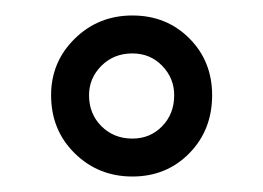

<svg xmlns="http://www.w3.org/2000/svg" viewBox="-20 -726 340 248"><path d="M46 -603Q46 -646 76.5 -676Q107 -706 151 -706Q195 -706 224.5 -676.5Q254 -647 254 -603Q254 -558 224.5 -528Q195 -498 151 -498Q107 -498 76.5 -528Q46 -558 46 -603ZM205 -603Q205 -625 189.5 -641Q174 -657 151 -657Q127 -657 111 -641Q95 -625 95 -603Q95 -579 111 -563Q127 -547 151 -547Q174 -547 189.5 -563Q205 -579 205 -603Z"/></svg>

Font: Lineal Light
Style: Regular
Weight: 300
Designer: Created by Frank Adebiaye with contributions from Anton Moglia & Ariel Martín Pérez
Created by Frank ADEBIAYE with FontF
Foundry: Velvetyne Type Foundry
Version: Version 2.000